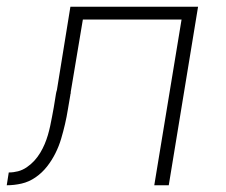

<svg xmlns="http://www.w3.org/2000/svg" viewBox="-52 -550 672 570"><path d="M-32 0 -26 -38Q-12 -38 1.5 -41.5Q15 -45 27.5 -53.5Q40 -62 50 -73Q60 -84 67.5 -96.5Q75 -109 80.5 -122Q86 -135 90 -148.5Q94 -162 97 -176Q100 -190 102.5 -203.5Q105 -217 107.5 -230.5Q110 -244 112 -258Q113 -264 114 -270.5Q115 -277 117 -283L157 -530H536L449 0H406L487 -492H194L158 -277Q158 -277 158 -276.5Q158 -276 158 -275V-273Q158 -272 157.5 -271.5Q157 -271 157 -271V-269Q153 -247 149.5 -225Q146 -203 141 -181.5Q136 -160 129.5 -138Q123 -116 112.5 -95Q102 -74 87.5 -55.5Q73 -37 53.5 -23.5Q34 -10 12 -5Q-10 0 -32 0Z"/></svg>

Font: Iosevka Curly XLtEx
Style: Italic
Weight: 200
Width: 7
Italic angle: -9°
Monospace: yes
Designer: Belleve Invis
Foundry: Belleve Invis
Version: Version 11.1.0; ttfautohint (v1.8.3)